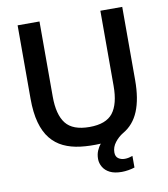

<svg xmlns="http://www.w3.org/2000/svg" viewBox="-91 -745 870 994"><g transform="rotate(-10 344.0 -247.5)"><path d="M469 173Q431 173 407 161Q383 149 371 128.5Q359 108 359 86Q359 62 367 43Q375 24 387 10Q330 13 280.5 7Q231 1 192 -17.5Q153 -36 125.5 -70Q98 -104 83.5 -156.5Q69 -209 69 -283V-668H184V-273Q184 -178 220.5 -131.5Q257 -85 345 -85Q432 -85 468 -131.5Q504 -178 504 -273V-668H619V-283Q619 -185 592.5 -120.5Q566 -56 510 -24Q485 -9 466.5 15Q448 39 448 67Q448 89 462 99Q476 109 496 109Q507 109 518 106.5Q529 104 537 101V162Q522 167 503.5 170Q485 173 469 173Z"/></g></svg>

Font: Atkinson Hyperlegible Next Medium
Style: Regular
Weight: 500
Designer: Elliott Scott, Megan Eiswerth, Linus Boman, Theodore Petrosky, Letters from Sweden
Foundry: Applied Design Works, Letters from Sweden
Version: Version 2.001